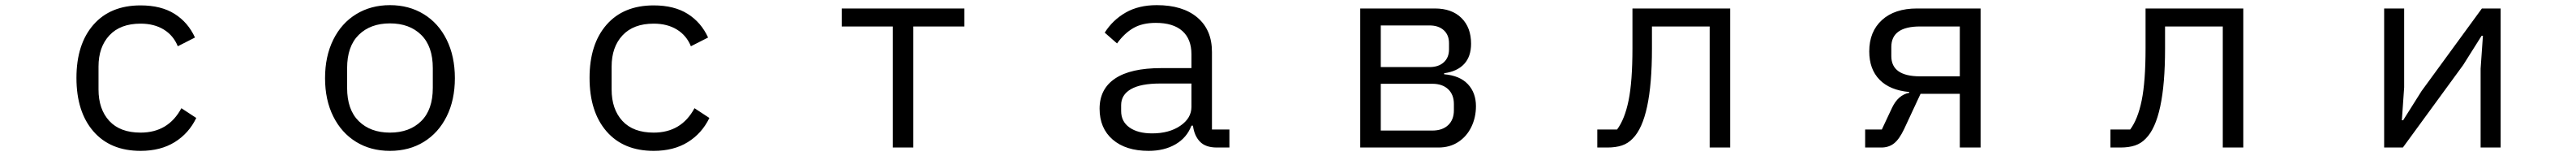

<svg xmlns="http://www.w3.org/2000/svg" viewBox="-20 -574 10040 607"><path d="M278 -271Q278 -402 344 -477.5Q410 -553 528 -553Q608 -553 660.5 -520Q713 -487 740 -428L673 -394Q656 -436 618.5 -459Q581 -482 528 -482Q449 -482 406.5 -436.5Q364 -391 364 -315V-226Q364 -149 406 -103.5Q448 -58 528 -58Q636 -58 687 -153L745 -115Q716 -55 661 -21Q606 13 528 13Q410 13 344 -63Q278 -139 278 -271Z M1247 -270Q1247 -355 1279 -419.5Q1311 -484 1368.5 -519Q1426 -554 1500 -554Q1574 -554 1631.5 -519Q1689 -484 1721 -419.5Q1753 -355 1753 -270Q1753 -185 1721 -121Q1689 -57 1632 -22Q1575 13 1500 13Q1425 13 1368 -22Q1311 -57 1279 -121Q1247 -185 1247 -270ZM1667 -232V-309Q1667 -394 1621.5 -438.5Q1576 -483 1500 -483Q1424 -483 1378.5 -438.5Q1333 -394 1333 -309V-232Q1333 -147 1378.5 -102.5Q1424 -58 1500 -58Q1576 -58 1621.5 -102.5Q1667 -147 1667 -232Z M2278 -271Q2278 -402 2344 -477.5Q2410 -553 2528 -553Q2608 -553 2660.5 -520Q2713 -487 2740 -428L2673 -394Q2656 -436 2618.5 -459Q2581 -482 2528 -482Q2449 -482 2406.5 -436.5Q2364 -391 2364 -315V-226Q2364 -149 2406 -103.5Q2448 -58 2528 -58Q2636 -58 2687 -153L2745 -115Q2716 -55 2661 -21Q2606 13 2528 13Q2410 13 2344 -63Q2278 -139 2278 -271Z M3540 0H3460V-471H3261V-541H3739V-471H3540Z M4266 -151Q4266 -228 4326.5 -268.5Q4387 -309 4506 -309H4624V-363Q4624 -422 4588.5 -453.5Q4553 -485 4485 -485Q4433 -485 4398 -465Q4363 -445 4334 -405L4286 -447Q4317 -496 4367.5 -525Q4418 -554 4489 -554Q4590 -554 4647 -506Q4704 -458 4704 -372V-70H4772V0H4723Q4679 0 4657 -23Q4635 -46 4630 -85H4624Q4606 -38 4562 -12.5Q4518 13 4457 13Q4368 13 4317 -31Q4266 -75 4266 -151ZM4624 -158V-249H4502Q4426 -249 4388 -227Q4350 -205 4350 -165V-142Q4350 -101 4382.5 -78Q4415 -55 4471 -55Q4537 -55 4580.5 -84.5Q4624 -114 4624 -158Z M5282 0V-541H5573Q5639 -541 5676.5 -504Q5714 -467 5714 -404Q5714 -354 5687 -325Q5660 -296 5609 -289V-285Q5670 -280 5701.5 -246.5Q5733 -213 5733 -161Q5733 -117 5715 -80Q5697 -43 5664 -21.5Q5631 0 5587 0ZM5552 -313Q5587 -313 5607.5 -331.5Q5628 -350 5628 -382V-406Q5628 -438 5607.5 -456.5Q5587 -475 5552 -475H5362V-313ZM5563 -66Q5602 -66 5624.5 -87Q5647 -108 5647 -145V-169Q5647 -206 5624.5 -227Q5602 -248 5563 -248H5362V-66Z M6206 0V-70H6283Q6313 -110 6328 -183.5Q6343 -257 6343 -386V-541H6724V0H6644V-471H6419V-384Q6419 -110 6344 -35Q6326 -16 6302 -8Q6278 0 6245 0Z M7250 0V-70H7315L7355 -155Q7379 -205 7422 -213V-216Q7346 -223 7306 -264Q7266 -305 7266 -374Q7266 -451 7315.5 -496Q7365 -541 7452 -541H7700V0H7619V-209H7466L7402 -72Q7383 -32 7362.5 -16Q7342 0 7313 0ZM7619 -277V-471H7464Q7352 -471 7352 -391V-356Q7352 -277 7464 -277Z M8206 0V-70H8283Q8313 -110 8328 -183.5Q8343 -257 8343 -386V-541H8724V0H8644V-471H8419V-384Q8419 -110 8344 -35Q8326 -16 8302 -8Q8278 0 8245 0Z M9346 0H9273V-541H9351V-234L9342 -106H9347L9419 -220L9654 -541H9727V0H9649V-307L9658 -435H9653L9581 -321Z"/></svg>

Font: IBM Plex Sans JP
Style: Regular
Weight: 400
Designer: Mike Abbink; Paul van der Laan; Pieter van Rosmalen; Wujin Sim; Yejin Wi; Jinhee Kim; Boomi Park; Yona Kim; Kichan Ma
Foundry: Sandoll Inc.
Version: Version 1.000